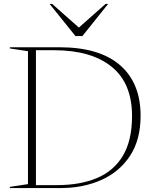

<svg xmlns="http://www.w3.org/2000/svg" viewBox="-20 -955 784 975"><path d="M30 0V-6L122 -20V-695L30 -709V-715H282Q484 -715 589 -624.5Q694 -534 694 -367Q694 -245.5 640.5 -164Q587 -82.5 494.8 -41.2Q402.5 0 286.5 0ZM650.5 -366Q650.5 -532.5 546.8 -616.2Q443 -700 254.5 -700H162.5V-15H270.5Q387 -15 472.2 -50.8Q557.5 -86.5 604 -164Q650.5 -241.5 650.5 -366ZM529 -935 398.5 -772H363L232 -935H245L380.5 -815L516 -935Z"/></svg>

Font: Newsreader Display ExtraLight
Style: Regular
Weight: 275
Designer: Hugues Gentile
Foundry: Production Type
Version: Version 1.002